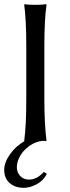

<svg xmlns="http://www.w3.org/2000/svg" viewBox="-21 -668 335 913"><path d="M91.8 225.1Q50.8 225.1 24.9 202.4Q-1 179.7 -1 140.1Q-1 105 25.9 66.4Q52.7 27.8 95.7 2.9H95.2L94.2 0Q104 -67.9 104 -200.2V-444.8Q104 -573.7 94.2 -645L96.2 -647.9Q112.8 -645 147 -645Q162.6 -645 175.5 -645.8Q188.5 -646.5 193.8 -647.5L199.2 -647.9L200.2 -645Q189.9 -575.2 189.9 -444.8V-200.2Q189.9 -75.2 200.2 0L198.2 2.9L184.1 1.5Q148.9 4.4 119.1 25.6Q89.4 46.9 74.2 74.2Q59.1 101.6 59.1 127Q59.1 151.9 75 168.9Q90.8 186 117.2 186Q154.3 186 187 149.9L202.1 158.2Q185.5 190.9 153.8 208Q122.1 225.1 91.8 225.1Z"/></svg>

Font: Linux Biolinum
Style: Regular
Weight: 400
Designer: Philipp H. Poll
Foundry: Philipp H. Poll
Version: Version 0.6.4